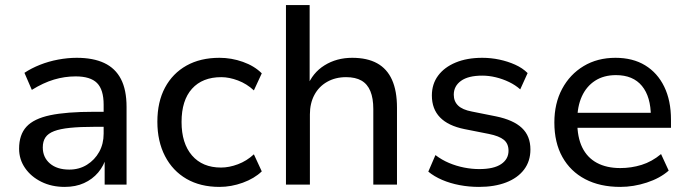

<svg xmlns="http://www.w3.org/2000/svg" viewBox="-20 -725 2698 754"><path d="M234 9Q183 9 142.5 -11Q102 -31 78.5 -65Q55 -99 55 -141Q55 -196 84 -227.5Q113 -259 177 -272.5Q241 -286 349 -286H401V-227H351Q294 -227 255 -223Q216 -219 192.5 -210Q169 -201 158.5 -185.5Q148 -170 148 -146Q148 -107 176 -83Q204 -59 252 -59Q291 -59 321.5 -78Q352 -97 369.5 -128.5Q387 -160 387 -200V-314Q387 -373 361 -399Q335 -425 277 -425Q234 -425 192 -412.5Q150 -400 105 -372L76 -439Q103 -457 137 -470.5Q171 -484 208.5 -491Q246 -498 281 -498Q346 -498 389.5 -477.5Q433 -457 455 -414.5Q477 -372 477 -305V0H391V-110H398Q388 -74 365.5 -47.5Q343 -21 310 -6Q277 9 234 9Z M842 9Q767 9 712.5 -22.5Q658 -54 628 -112Q598 -170 598 -247Q598 -325 628 -381Q658 -437 712.5 -467.5Q767 -498 842 -498Q889 -498 934 -482Q979 -466 1008 -437L977 -370Q949 -396 914.5 -409Q880 -422 849 -422Q775 -422 734 -376.5Q693 -331 693 -246Q693 -162 734 -114.5Q775 -67 848 -67Q880 -67 914.5 -80Q949 -93 977 -119L1008 -52Q979 -24 933.5 -7.5Q888 9 842 9Z M1103 0V-705H1196V-384H1186Q1207 -439 1254.5 -468.5Q1302 -498 1363 -498Q1422 -498 1461 -476.5Q1500 -455 1519.5 -411.5Q1539 -368 1539 -302V0H1446V-297Q1446 -339 1434.5 -367Q1423 -395 1399.5 -408.5Q1376 -422 1339 -422Q1297 -422 1264.5 -403.5Q1232 -385 1214.5 -352Q1197 -319 1197 -276V0Z M1861 9Q1822 9 1785 2Q1748 -5 1716.5 -18.5Q1685 -32 1662 -51L1690 -116Q1715 -97 1743.5 -85Q1772 -73 1802.5 -67Q1833 -61 1862 -61Q1919 -61 1948 -80.5Q1977 -100 1977 -133Q1977 -161 1958.5 -176Q1940 -191 1900 -199L1804 -218Q1740 -231 1708 -264Q1676 -297 1676 -350Q1676 -395 1700.5 -428Q1725 -461 1769.5 -479.5Q1814 -498 1874 -498Q1908 -498 1941 -491Q1974 -484 2003 -471Q2032 -458 2052 -438L2023 -374Q2004 -391 1979 -403Q1954 -415 1927 -421.5Q1900 -428 1874 -428Q1819 -428 1790.5 -407.5Q1762 -387 1762 -353Q1762 -327 1779 -310.5Q1796 -294 1833 -287L1928 -268Q1996 -254 2029.5 -222.5Q2063 -191 2063 -138Q2063 -92 2038 -59Q2013 -26 1967.5 -8.5Q1922 9 1861 9Z M2416 9Q2336 9 2278 -21.5Q2220 -52 2188.5 -108.5Q2157 -165 2157 -244Q2157 -319 2187.5 -376Q2218 -433 2272 -465.5Q2326 -498 2397 -498Q2465 -498 2513.5 -468.5Q2562 -439 2588.5 -384.5Q2615 -330 2615 -255V-223H2229V-282H2552L2536 -267Q2536 -345 2501 -387.5Q2466 -430 2399 -430Q2351 -430 2317 -408Q2283 -386 2265 -346.5Q2247 -307 2247 -253V-246Q2247 -186 2266.5 -146Q2286 -106 2324 -85.5Q2362 -65 2416 -65Q2459 -65 2499.5 -77.5Q2540 -90 2576 -120L2606 -55Q2572 -25 2520 -8Q2468 9 2416 9Z"/></svg>

Font: Nunito Sans 12pt ExtraLight 11pt Medium
Style: Regular
Weight: 500
Version: Version 3.101;gftools[0.9.27]